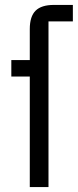

<svg xmlns="http://www.w3.org/2000/svg" viewBox="-20 -760 316 780"><path d="M101 0V-449H26V-516H101V-642Q101 -693 124.5 -716.5Q148 -740 199 -740H276V-673H177V0Z"/></svg>

Font: IBM Plex Sans Condensed
Style: Regular
Weight: 400
Width: 3
Designer: Mike Abbink, Paul van der Laan, Pieter van Rosmalen
Foundry: Bold Monday
Version: Version 3.201